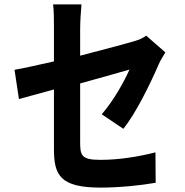

<svg xmlns="http://www.w3.org/2000/svg" viewBox="-20 -811 840 872"><path d="M687 19 686 -119C607 -99 520 -85 436 -85C348 -85 344 -106 344 -168V-432C450 -461 543 -488 568 -495C545 -442 494 -351 442 -292L540 -226C598 -297 664 -434 700 -517C707 -535 723 -559 731 -573L644 -649C629 -639 616 -631 593 -625C557 -614 452 -586 344 -558V-675C344 -709 347 -760 350 -791H221C225 -764 225 -721 225 -688V-532C144 -514 83 -500 46 -494L66 -361C97 -370 151 -384 208 -400L219 -403C221 -404 223 -404 225 -405V-133C225 -15 254 41 437 41C522 41 620 31 687 19Z"/></svg>

Font: Glow Sans TC Compressed
Style: Bold
Weight: 700
Width: 2
Designer: Ryoko NISHIZUKA (kana, bopomofo & ideographs); Paul D. Hunt (Latin, Greek & Cyrillic); Sandoll Communications, Soo-young
Version: Version 0.93